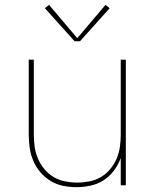

<svg xmlns="http://www.w3.org/2000/svg" viewBox="-20 -767 640 795"><path d="M297 8Q269 8 241.5 2.5Q214 -3 190 -17.5Q166 -32 147.5 -53.5Q129 -75 118 -101Q107 -127 103 -154.5Q99 -182 99 -210V-520H120V-210Q120 -185 123.5 -159.5Q127 -134 137 -110.5Q147 -87 163.5 -67Q180 -47 202 -34Q224 -21 249.5 -16Q275 -11 300 -11Q325 -11 350.5 -16Q376 -21 398 -34Q420 -47 436.5 -67Q453 -87 463 -110.5Q473 -134 476.5 -159.5Q480 -185 480 -210V-520H501V0H480V-113Q470 -85 452 -61Q434 -37 409.5 -21Q385 -5 355.5 1.5Q326 8 297 8ZM289 -596 166 -733 183 -747 300 -609 417 -747 434 -733 311 -596Z"/></svg>

Font: Iosevka SS04 Thin Extended
Style: Regular
Weight: 100
Width: 7
Monospace: yes
Designer: Belleve Invis
Foundry: Belleve Invis
Version: Version 19.0.0; ttfautohint (v1.8.4)